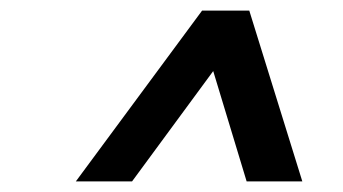

<svg xmlns="http://www.w3.org/2000/svg" viewBox="-20 -765 647 362"><path d="M550 -423 450 -745H361L123 -423H229L382 -631L445 -423Z"/></svg>

Font: Plus Jakarta Text
Style: Italic
Weight: 400
Italic angle: -12°
Designer: Gumpita Rahayu
Foundry: Tokotype Studio
Version: Version 1.000;hotconv 1.0.109;makeotfexe 2.5.65596